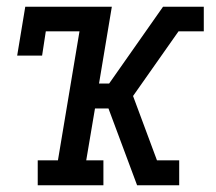

<svg xmlns="http://www.w3.org/2000/svg" viewBox="-20 -550 640 570"><path d="M92 0V-74H152L216 -457H116L105 -385H31L55 -530H312L274 -302H304L464 -530H585V-457H510L375 -265L446 -74H512V0H387L302 -228H262L236 -74H287V0Z"/></svg>

Font: Iosevka Curly Slab ExObl
Style: Regular
Weight: 400
Width: 7
Italic angle: -9°
Monospace: yes
Designer: Belleve Invis
Foundry: Belleve Invis
Version: Version 11.1.0; ttfautohint (v1.8.3)